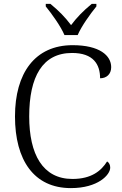

<svg xmlns="http://www.w3.org/2000/svg" viewBox="-20 -956 625 986"><path d="M311 -776H379C398 -821 444 -885 475 -923V-936H451C407 -900 375 -867 345 -827C315 -867 283 -900 239 -936H215V-923C246 -885 292 -821 311 -776ZM344 10C483 10 546 -58 546 -95C546 -110 540 -121 530 -127C500 -79 450 -37 352 -37C199 -37 130 -164 130 -358C130 -562 198 -684 350 -684C460 -684 494 -625 494 -554C527 -554 551 -575 551 -611C551 -671 491 -724 353 -724C159 -724 57 -580 57 -358C57 -134 154 10 344 10Z"/></svg>

Font: Noto Serif Devanagari Light
Style: Regular
Weight: 300
Designer: Universal Thirst, Indian Type Foundry and the Monotype Design Team
Foundry: Monotype Imaging Inc.
Version: Version 2.004